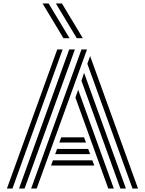

<svg xmlns="http://www.w3.org/2000/svg" viewBox="-20 -1090 838 1110"><path d="M160 0 451 -804H483L192 0ZM20 0 311 -804H342L52 0ZM90 0 380 -804H413L122 0ZM746 0 485 -721 501 -766 778 0ZM676 0 451 -623 466 -669 708 0ZM606 0 416 -526 432 -571 638 0ZM323 -266 334 -296H466L477 -266ZM299 -199 310 -229H490L501 -199ZM275 -133 286 -163H514L525 -133ZM424 -869 303 -1070H338L459 -869ZM347 -869 226 -1070H261L382 -869Z"/></svg>

Font: Zen Tokyo Zoo
Style: Regular
Weight: 400
Designer: Yoshimichi Ohira
Foundry: A-1 Corp ZenFonts
Version: Version 1.002; ttfautohint (v1.8.3)